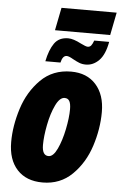

<svg xmlns="http://www.w3.org/2000/svg" viewBox="-60 -922 613 974"><g transform="rotate(5 247.0 -435.5)"><path d="M18 -181Q18 -263 46 -351.5Q74 -440 135.5 -501.5Q197 -563 290 -563Q371 -563 417 -511.5Q463 -460 463 -372Q463 -286 434.5 -198Q406 -110 345 -50Q284 10 194 10Q111 10 64.5 -40.5Q18 -91 18 -181ZM301 -372Q301 -400 293.5 -413.5Q286 -427 269 -427Q244 -427 223.5 -384.5Q203 -342 191.5 -283Q180 -224 180 -180Q180 -126 213 -126Q237 -126 257 -168.5Q277 -211 289 -270Q301 -329 301 -372ZM213 -881H494L471 -765H190ZM261 -730Q287 -730 327 -709Q353 -696 362 -696Q373 -696 379.5 -703.5Q386 -711 393 -730H469Q457 -664 427.5 -634.5Q398 -605 361 -605Q342 -605 327 -611Q312 -617 294 -627Q272 -640 261 -640Q240 -640 232 -604H155Q167 -663 190.5 -696.5Q214 -730 261 -730Z"/></g></svg>

Font: Noto Sans UI CondBlack
Style: Italic
Weight: 900
Width: 3
Italic angle: -12°
Designer: Monotype Design Team
Foundry: Monotype Imaging Inc.
Version: Version 1.001